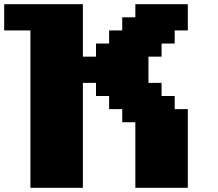

<svg xmlns="http://www.w3.org/2000/svg" viewBox="-20 -895 1040 915"><path d="M625 0H875V-375H812.5V-437.5H750V-500H687.5V-625H750V-687.5H812.5V-750H875V-875H625V-812.5H562.5V-750H500V-687.5H437.5V-625H375V-875H0V-750H125V0H375V-500H437.5V-437.5H500V-375H562.5V-312.5H625Z"/></svg>

Font: Faithful 32x
Style: Bold
Weight: 400
Foundry: Faithful Resource Pack
Version: Version 1.0; January 27, 2023